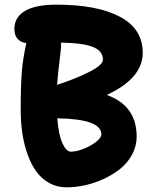

<svg xmlns="http://www.w3.org/2000/svg" viewBox="-20 -782 678 815"><path d="M262.2 13.2Q222.7 13.2 189.9 -4.6Q157.2 -22.5 134.8 -53.2Q112.3 -84 97.2 -126Q82 -168 75 -215.6Q67.9 -263.2 67.9 -315.9Q67.9 -418.5 72.5 -476.1Q77.1 -533.7 91.8 -599.1Q66.9 -602.1 54 -617.7Q41 -633.3 41 -659.2Q41 -708.5 85.7 -735.4Q130.4 -762.2 219.2 -762.2Q393.1 -762.2 489.5 -710.7Q585.9 -659.2 585.9 -558.1Q585.9 -449.7 433.1 -378.9Q560.1 -334 560.1 -202.1Q560.1 -162.1 541 -126.5Q522 -90.8 491 -65.9Q460 -41 420.7 -22.7Q381.3 -4.4 340.8 4.4Q300.3 13.2 262.2 13.2ZM238.8 -577.1Q223.6 -448.7 222.2 -421.9Q296.9 -445.8 356.9 -475.8Q417 -505.9 417 -528.8Q417 -565.4 374.8 -582.5Q332.5 -599.6 238.8 -601.1Q240.2 -588.9 238.8 -577.1ZM410.2 -211.9Q410.2 -276.9 223.1 -279.8Q228.5 -210 244.9 -174.1Q261.2 -138.2 280.8 -138.2Q303.7 -138.2 334.5 -150.1Q365.2 -162.1 387.7 -179.7Q410.2 -197.3 410.2 -211.9Z"/></svg>

Font: Shantell Sans Irregular Bouncy
Style: Bold
Weight: 700
Designer: Stephen Nixon, Anya Danilova, Shantell Martin
Foundry: Arrow Type
Version: Version 1.006;[9816181b4]